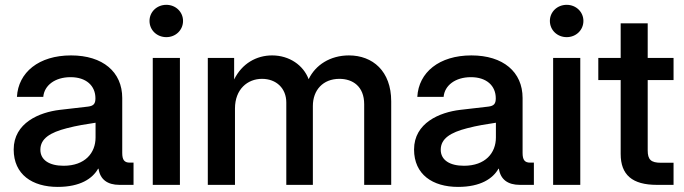

<svg xmlns="http://www.w3.org/2000/svg" viewBox="-20 -751 2780 780"><path d="M214.4 8.3C306.6 8.3 356 -25.9 378.4 -65.4H380.4C386.7 -22 416.5 0 465.3 0H522.5V-90.3H507.3C484.9 -90.3 476.6 -101.6 476.6 -129.9V-353C476.6 -458.5 397.9 -525.9 268.6 -525.9C137.7 -525.9 54.2 -457 48.8 -357.4H155.8C159.7 -403.8 203.1 -437.5 266.6 -437.5C330.1 -437.5 367.7 -402.8 367.7 -351.6C367.7 -329.6 360.4 -320.8 337.4 -317.9C308.1 -314.9 270 -310.5 223.1 -304.7C140.1 -294.9 35.6 -252 35.6 -143.6C35.6 -42 111.3 8.3 214.4 8.3ZM238.3 -77.6C180.2 -77.6 144 -101.1 144 -142.6C144 -188.5 184.6 -212.9 251 -230C293.5 -241.2 330.6 -246.6 368.2 -252.4V-192.4C368.2 -129.9 325.7 -77.6 238.3 -77.6Z M600.6 0H710.9V-515.6H600.6ZM655.8 -600.1C693.8 -600.1 723.6 -628.9 723.6 -666C723.6 -702.6 693.8 -731.4 655.8 -731.4C617.2 -731.4 587.4 -702.6 587.4 -666C587.4 -628.9 617.2 -600.1 655.8 -600.1Z M824.2 0H934.6V-310.1C934.6 -388.7 985.8 -430.7 1044.4 -430.7C1102.1 -430.7 1143.1 -392.6 1143.1 -334.5V0H1251V-320.3C1251 -384.8 1292 -430.7 1358.9 -430.7C1413.1 -430.7 1459.5 -399.9 1459.5 -327.6V0H1569.3V-339.4C1569.3 -462.4 1493.7 -525.9 1397.5 -525.9C1321.3 -525.9 1261.2 -486.8 1233.9 -429.2C1212.4 -486.3 1155.3 -525.9 1085.4 -525.9C1021.5 -525.9 962.9 -492.7 931.2 -428.2V-515.6H824.2Z M1840.8 8.3C1933.1 8.3 1982.4 -25.9 2004.9 -65.4H2006.8C2013.2 -22 2043 0 2091.8 0H2148.9V-90.3H2133.8C2111.3 -90.3 2103 -101.6 2103 -129.9V-353C2103 -458.5 2024.4 -525.9 1895 -525.9C1764.2 -525.9 1680.7 -457 1675.3 -357.4H1782.2C1786.1 -403.8 1829.6 -437.5 1893.1 -437.5C1956.5 -437.5 1994.1 -402.8 1994.1 -351.6C1994.1 -329.6 1986.8 -320.8 1963.9 -317.9C1934.6 -314.9 1896.5 -310.5 1849.6 -304.7C1766.6 -294.9 1662.1 -252 1662.1 -143.6C1662.1 -42 1737.8 8.3 1840.8 8.3ZM1864.7 -77.6C1806.6 -77.6 1770.5 -101.1 1770.5 -142.6C1770.5 -188.5 1811 -212.9 1877.4 -230C1919.9 -241.2 1957 -246.6 1994.6 -252.4V-192.4C1994.6 -129.9 1952.1 -77.6 1864.7 -77.6Z M2227.1 0H2337.4V-515.6H2227.1ZM2282.2 -600.1C2320.3 -600.1 2350.1 -628.9 2350.1 -666C2350.1 -702.6 2320.3 -731.4 2282.2 -731.4C2243.7 -731.4 2213.9 -702.6 2213.9 -666C2213.9 -628.9 2243.7 -600.1 2282.2 -600.1Z M2501.5 -656.2V-515.6H2410.6V-425.8H2501.5V-125.5C2501.5 -40.5 2548.8 0 2648.4 0H2716.3V-89.8H2665C2624.5 -89.8 2611.3 -102.5 2611.3 -140.1V-425.8H2716.3V-515.6H2611.3V-656.2Z"/></svg>

Font: Raveo Display Display Medium
Style: Regular
Weight: 500
Designer: Jakub Foglar, Rasmus Andersson (Inter)
Foundry: Jakubfoglar.com
Version: Version 1.100;Glyphs 3.2.3 (3260)